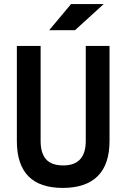

<svg xmlns="http://www.w3.org/2000/svg" viewBox="-20 -921 626 951"><path d="M291 9.8Q63.5 9.8 63.5 -222.7V-693.4H181.2V-222.7Q181.2 -162.1 208.3 -131.8Q235.4 -101.6 293 -101.6Q404.8 -101.6 404.8 -222.7V-693.4H522.5V-222.7Q522.5 -106.4 463.6 -48.3Q404.8 9.8 291 9.8ZM223.6 -771.5 332 -900.9H493.7L351.6 -771.5Z"/></svg>

Font: Cascadia Code SemiBold
Style: Regular
Weight: 600
Monospace: yes
Designer: Aaron Bell
Foundry: Saja Typeworks
Version: Version 2404.023; ttfautohint (v1.8.4)